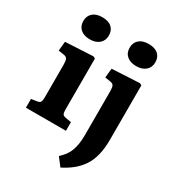

<svg xmlns="http://www.w3.org/2000/svg" viewBox="-231 -907 1160 1271"><g transform="rotate(30 349.5 -271.5)"><path d="M34 0V-67L80 -74Q97 -77 102.5 -87Q108 -97 108 -123V-368Q108 -402 101.5 -414.5Q95 -427 72 -430L33 -436L40 -507L252 -518L267 -510V-121Q267 -100 271 -89Q275 -78 295 -74L340 -66V0ZM173 -603Q128 -603 102 -625.5Q76 -648 76 -688Q76 -726 101.5 -749Q127 -772 173 -772Q221 -772 246 -749.5Q271 -727 271 -688Q271 -649 244.5 -626Q218 -603 173 -603ZM430 229 383 168Q405 148 420.5 127Q436 106 445 81.5Q454 57 458.5 27.5Q463 -2 463 -37V-369Q463 -403 456.5 -415Q450 -427 428 -430L389 -436L396 -507L607 -518L622 -510V-95Q622 -27 609 24Q596 75 571 112Q546 149 511 177.5Q476 206 430 229ZM528 -603Q483 -603 456.5 -625.5Q430 -648 430 -688Q430 -726 455.5 -749Q481 -772 528 -772Q576 -772 601 -749.5Q626 -727 626 -688Q626 -649 599.5 -626Q573 -603 528 -603Z"/></g></svg>

Font: Literata 18pt
Style: Bold
Weight: 700
Designer: Latin by Veronika Burian and Jose Scaglione. Greek by Irene Vlachou. Cyrillic by Vera Evstafieva.
Foundry: TypeTogether
Version: Version 3.103;gftools[0.9.29]